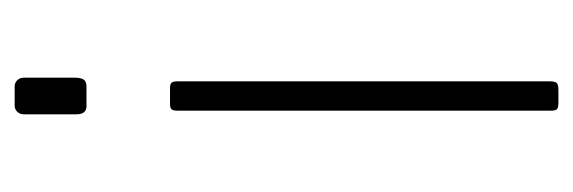

<svg xmlns="http://www.w3.org/2000/svg" viewBox="-280 -502 782 262"><g transform="rotate(-90 111.0 -371.0)"><path d="M136 -660Q136 -652 133.5 -648Q131 -644 124 -644H97Q86 -644 86 -658V-729Q86 -735 89.5 -738.5Q93 -742 98 -742H124Q129 -742 132.5 -738.5Q136 -735 136 -729ZM131 -12Q131 -5 129 -2.5Q127 0 119 0H102Q95 0 93 -2Q91 -4 91 -10V-520Q91 -526 93 -528Q95 -530 100 -530H122Q127 -530 129 -528Q131 -526 131 -520Z"/></g></svg>

Font: Libre Franklin Thin
Style: Regular
Weight: 250
Designer: Pablo Impallari, Rodrigo Fuenzalida
Foundry: Impallari Type
Version: Version 1.002; ttfautohint (v1.5)